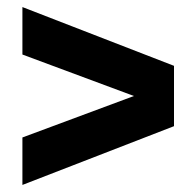

<svg xmlns="http://www.w3.org/2000/svg" viewBox="-20 -652 556 544"><path d="M43.5 -128V-262.5L359.5 -380L43.5 -497.5V-632L473 -465.5V-294.5Z"/></svg>

Font: Encode Sans Cnd XBd
Style: Regular
Weight: 800
Width: 3
Designer: Multiple Designers
Foundry: Impallari Type
Version: Version 3.002; ttfautohint (v1.8.3) -l 8 -r 50 -G 200 -x 14 